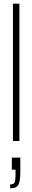

<svg xmlns="http://www.w3.org/2000/svg" viewBox="-20 -763 174 1039"><path d="M50 0V-743H85V0ZM35 256V235Q49 235 55 229.5Q61 224 62.5 210Q64 196 64 172V155H44V90H90V165Q90 192 87.5 209.5Q85 227 79 237.5Q73 248 62.5 252Q52 256 35 256Z"/></svg>

Font: Saira UltraCondensed Thin
Style: Regular
Weight: 250
Width: 1
Designer: Hector Gatti with collaboration of the Omnibus-Type team
Foundry: Omnibus-Type
Version: Version 1.101